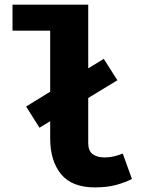

<svg xmlns="http://www.w3.org/2000/svg" viewBox="-20 -781 655 818"><path d="M422.1 -530.3 480 -439 355.9 -363.6V-171.3Q355.9 -138.5 374.6 -124.4Q393.3 -110.3 426.2 -110.3Q447.2 -110.3 466.7 -115.1Q486.2 -120 503.1 -126.7L542.1 -18.5Q514.4 -4.1 475.4 6.7Q436.4 17.4 384.6 17.4Q286.2 17.4 240 -39.2Q193.8 -95.9 193.8 -191.3V-264.6L148.2 -236.9L91.3 -327.2L193.8 -390.3V-650.3H33.3V-761H355.9V-489.7Z"/></svg>

Font: FiraCode Nerd Font
Style: Bold
Weight: 700
Designer: Carrois Corporate, Edenspiekermann AG, Nikita Prokopov
Foundry: Carrois Corporate, Edenspiekermann AG, Nikita Prokopov
Version: Version 6.002;Nerd Fonts 2.1.0